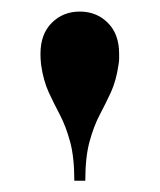

<svg xmlns="http://www.w3.org/2000/svg" viewBox="-20 -780 276 332"><path d="M108.5 -467.5Q108.5 -508.5 101.2 -535Q94 -561.5 83.8 -581Q73.5 -600.5 64.2 -620.5Q55 -640.5 51 -668.5Q50.5 -674 50.2 -678.2Q50 -682.5 50 -687Q50 -721 69.5 -740.5Q89 -760 118 -760Q147 -760 166.5 -740.5Q186 -721 186 -687Q186 -682.5 186 -678.2Q186 -674 185 -668.5Q181 -640.5 171.8 -620.5Q162.5 -600.5 152.2 -581Q142 -561.5 134.8 -535Q127.5 -508.5 127.5 -467.5Z"/></svg>

Font: Bodoni Moda SemiBold
Style: Regular
Weight: 600
Designer: Owen Earl
Foundry: indestructible type
Version: Version 2.005; ttfautohint (v1.8.4.7-5d5b)